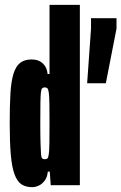

<svg xmlns="http://www.w3.org/2000/svg" viewBox="-20 -763 500 791"><path d="M113 8Q86 8 68.5 -3.5Q51 -15 40 -44.5Q29 -74 24.5 -125.5Q20 -177 20 -256Q20 -328 23 -378Q26 -428 35.5 -459Q45 -490 63 -504Q81 -518 110 -518Q132 -518 146 -509.5Q160 -501 167.5 -487.5Q175 -474 176 -458H184V-743H309V0H189L185 -56H177Q175 -34 164.5 -19.5Q154 -5 140 1.5Q126 8 113 8ZM164 -107Q171 -107 175 -110Q179 -113 181 -128Q183 -142 183.5 -172.5Q184 -203 184 -255Q184 -307 183.5 -336.5Q183 -366 181 -381Q179 -396 175 -399.5Q171 -403 164 -403Q158 -403 154 -399.5Q150 -396 148.5 -382Q147 -368 146.5 -338Q146 -308 146 -255Q146 -202 147 -172Q148 -142 149 -128Q150 -114 154 -110.5Q158 -107 164 -107ZM339 -420 355 -645V-688H460V-645L416 -420Z"/></svg>

Font: Saira UltraCondensed Black
Style: Regular
Weight: 900
Width: 1
Designer: Hector Gatti with collaboration of the Omnibus-Type team
Foundry: Omnibus-Type
Version: Version 1.101